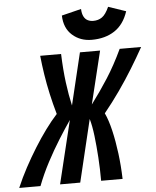

<svg xmlns="http://www.w3.org/2000/svg" viewBox="-115 -974 835 1025"><g transform="rotate(-5 303.0 -461.5)"><path d="M-54 0Q-31 -54 -3 -106Q25 -158 55.5 -207Q86 -256 117.5 -299Q149 -342 180 -376Q164 -432 152 -486Q140 -540 132 -592Q124 -644 119 -693H231Q234 -608 243 -539Q252 -470 265 -414L332 -693H440L371 -410Q419 -474 462 -541Q505 -608 545 -693H660Q630 -639 595 -582Q560 -525 520 -468Q480 -411 436 -357Q454 -319 467.5 -261.5Q481 -204 489.5 -137Q498 -70 500 0H385Q385 -63 381 -125Q377 -187 370.5 -241.5Q364 -296 353 -334L273 0H165L247 -338Q218 -296 183.5 -241Q149 -186 116.5 -124.5Q84 -63 60 0ZM401 -754Q340 -754 297.5 -791.5Q255 -829 253 -897L358 -923Q359 -898 367 -882.5Q375 -867 388.5 -860.5Q402 -854 418 -854Q445 -854 465 -868Q485 -882 503 -922L597 -890Q574 -820 523.5 -787Q473 -754 401 -754Z"/></g></svg>

Font: Ubuntu Sans Mono
Style: Italic
Weight: 400
Italic angle: -13.5°
Monospace: yes
Designer: Dalton Maag Ltd
Foundry: Dalton Maag Ltd
Version: Version 1.006